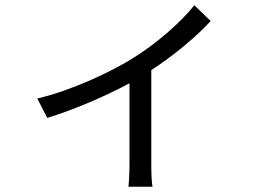

<svg xmlns="http://www.w3.org/2000/svg" viewBox="-20 -633 1040 731"><path d="M122 -258 160 -184C273 -219 389 -271 473 -316V-10C473 21 471 62 469 78H561C557 62 556 21 556 -10V-366C647 -425 732 -498 782 -553L720 -613C669 -549 577 -467 482 -409C401 -359 254 -289 122 -258Z"/></svg>

Font: Noto Sans CJK SC
Style: Regular
Weight: 400
Designer: Ryoko NISHIZUKA 西塚涼子 (kana, bopomofo & ideographs); Paul D. Hunt (Latin, Greek & Cyrillic); Sandoll Communications 산돌커뮤니
Foundry: Adobe
Version: Version 2.004;hotconv 1.0.118;makeotfexe 2.5.65603